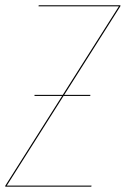

<svg xmlns="http://www.w3.org/2000/svg" viewBox="-23 -700 472 720"><path d="M428.7 -680.2 428.2 -676.3 217.8 -344.2H315.9L315.4 -340.3H215.3L2.4 -3.9H320.3L319.3 0H-3.4L-2.9 -3.9L210 -340.3H106.4V-344.2H212.4L422.9 -676.3H121.6L122.1 -680.2Z"/></svg>

Font: Fira Sans Compressed Four
Style: Italic
Weight: 100
Width: 3
Italic angle: -8°
Designer: Carrois Corporate & Edenspiekermann AG
Foundry: Carrois Corporate GbR & Edenspiekermann AG
Version: Version 4.203;PS 004.203;hotconv 1.0.88;makeotf.lib2.5.64775